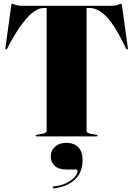

<svg xmlns="http://www.w3.org/2000/svg" viewBox="-20 -731 714 1029"><path d="M95 -700H579Q598 -700 612 -705.5Q626 -711 629 -711Q630.5 -711 631.8 -709.2Q633 -707.5 634 -699L665 -475Q666 -467.5 663 -466Q659 -464 656 -470Q612 -563 576.8 -609.8Q541.5 -656.5 513.2 -672.2Q485 -688 463 -688H444V-29Q444 -18 467 -14L495 -9Q503 -7.5 503 -4Q503 0 497 0H177Q171 0 171 -4Q171 -7.5 179 -9L207 -14Q230 -18 230 -29V-688H211Q191.5 -688 164 -670.2Q136.5 -652.5 100.2 -605.5Q64 -558.5 18 -470Q15 -464 11 -466Q8 -467.5 9 -475L40 -699Q41 -707.5 42.2 -709.2Q43.5 -711 45 -711Q48 -711 62.2 -705.5Q76.5 -700 95 -700ZM337.5 177.5Q292 177.5 272 156.5Q252 135.5 252 109Q252 76 275 55.2Q298 34.5 335.5 34.5Q376 34.5 399.2 58Q422.5 81.5 422.5 126Q422.5 192.5 381.8 231Q341 269.5 270 278Q263.5 279 263 274Q262 268.5 267.5 268Q306.5 264.5 335.2 250.2Q364 236 379.8 218.2Q395.5 200.5 395.5 187Q395.5 177.5 386 177.5Z"/></svg>

Font: Fraunces 144pt S000 Black
Style: Regular
Weight: 900
Version: Version 1.000; ttfautohint (v1.8.3)